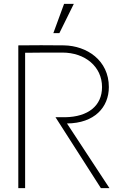

<svg xmlns="http://www.w3.org/2000/svg" viewBox="-20 -966 633 986"><path d="M109 0V-695C168 -696 239 -696 300 -696C418 -696 504 -623 504 -519C504 -423 433 -366 315 -364H265L498 0H542L324 -332C465 -333 539 -415 539 -519C539 -657 425 -731 309 -733C230 -734 153 -734 74 -733V0ZM254 -796H285L359 -946H309Z"/></svg>

Font: Kreadon Extra Light
Style: Regular
Weight: 200
Designer: kohakuno
Foundry: StudioGnu
Version: Version 1.000;Glyphs 3.1.2 (3151)